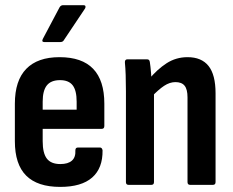

<svg xmlns="http://www.w3.org/2000/svg" viewBox="-20 -725 912 753"><path d="M216.1 8Q127 8 82.7 -36.2Q38.3 -80.4 38.3 -171.3V-318.2Q38.3 -409 82.9 -454.9Q127.4 -500.8 213.5 -500.8Q301.6 -500.8 345.4 -455.1Q389.2 -409.5 389.2 -318.3V-231.2Q389.2 -219.7 379.3 -219.7H147.4V-171.2Q147.4 -124.1 163.8 -102.9Q180.2 -81.6 216.6 -81.6Q246.9 -81.6 262 -95Q277.2 -108.4 275.6 -135.5Q275.6 -146.5 286 -146.5H371.8Q380.2 -146.5 382.2 -135.6Q383.3 -65.4 341.4 -28.7Q299.6 8 216.1 8ZM147.4 -294.8H280.6V-326.3Q280.6 -370.3 265 -390.5Q249.3 -410.7 215.5 -410.7Q180.2 -410.7 163.8 -390.2Q147.4 -369.7 147.4 -326.3ZM154.2 -560Q142.3 -560 147.7 -571.9L213.6 -696.3Q218.6 -704.7 227.5 -704.7H307.6Q313.6 -704.7 315 -701Q316.5 -697.3 313.6 -691.8L230.8 -568Q226.9 -560 215.9 -560Z M725.8 0Q715.4 0 715.4 -10.9V-342.9Q715.4 -374.7 704 -388.8Q692.7 -403 668 -403Q645.7 -403 623.5 -388.3Q601.3 -373.6 573.9 -344.7L563.2 -412.9Q596.4 -453 633.3 -476.9Q670.2 -500.8 715.5 -500.8Q770.4 -500.8 797.9 -466.3Q825.4 -431.8 825.4 -358.9V-10.9Q825.4 0 815 0ZM484.3 0Q473.9 0 473.9 -10.9V-367Q473.9 -402 472.9 -430.8Q471.9 -459.5 469.9 -478.8Q468.9 -492.3 479.3 -492.3H557.2Q566.2 -492.3 567.6 -481.8Q570.2 -465.8 572.4 -438.7Q574.6 -411.6 575.6 -393.6L583.9 -366.2V-10.9Q583.9 0 573.5 0Z"/></svg>

Font: Sofia Sans Condensed
Style: Regular
Weight: 400
Designer: Botio Nikoltchev, Ani Petrova
Foundry: lettersoup
Version: Version 4.100